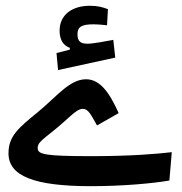

<svg xmlns="http://www.w3.org/2000/svg" viewBox="-20 -639 626 662"><path d="M293.5 2.9C401.4 2.9 504.9 -6.3 564 -16.6L572.3 -114.3C517.1 -107.9 429.7 -100.6 295.4 -100.6C135.3 -100.6 109.9 -106.4 109.9 -128.4C109.9 -145 119.6 -152.8 164.1 -188C217.3 -230.5 242.7 -263.7 265.1 -263.7C284.7 -263.7 293.5 -243.7 314.5 -206.5L389.2 -249C356.9 -320.8 324.7 -365.7 276.4 -365.7C219.7 -365.7 174.8 -305.2 110.4 -252.4C43.9 -198.2 9.3 -169.9 9.3 -110.4C9.3 -31.7 98.6 2.9 293.5 2.9ZM180.2 -397.5 377.4 -440.4 370.6 -501.5C341.3 -496.1 300.8 -488.3 282.2 -488.3C258.8 -488.3 247.1 -495.6 247.1 -520.5C247.1 -545.9 260.3 -555.2 303.2 -555.2C314.5 -555.2 334 -553.7 349.1 -551.8L352.1 -607.4C335.4 -613.8 317.4 -619.1 290 -619.1C229 -619.1 185.5 -588.4 185.5 -533.2C185.5 -502 198.2 -481.9 220.7 -474.1V-467.8L174.8 -456.1Z"/></svg>

Font: CaskaydiaCove Nerd Font
Style: Regular
Weight: 400
Designer: Aaron Bell
Foundry: Saja Typeworks
Version: Version 2111.1;Nerd Fonts 2.3.3